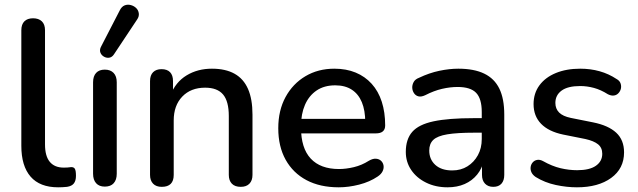

<svg xmlns="http://www.w3.org/2000/svg" viewBox="-20 -790 2723 819"><path d="M228 9Q150 9 110.5 -36.5Q71 -82 71 -168V-661Q71 -686 84 -699Q97 -712 121 -712Q145 -712 158.5 -699Q172 -686 172 -661V-174Q172 -124 192.5 -99.5Q213 -75 252 -75Q261 -75 268 -75.5Q275 -76 282 -77Q294 -78 299 -70.5Q304 -63 304 -40Q304 -19 295 -7.5Q286 4 266 7Q257 8 247 8.5Q237 9 228 9Z M427 6Q403 6 390 -8.5Q377 -23 377 -49V-439Q377 -465 390 -479Q403 -493 427 -493Q451 -493 464.5 -479Q478 -465 478 -439V-49Q478 -23 465 -8.5Q452 6 427 6ZM466 -558Q458 -546 446.5 -544Q435 -542 424 -548Q413 -554 408.5 -565Q404 -576 410 -589L491 -746Q499 -762 511.5 -767Q524 -772 537.5 -768.5Q551 -765 560.5 -756Q570 -747 572 -733.5Q574 -720 565 -707Z M670 7Q646 7 633 -6.5Q620 -20 620 -44V-444Q620 -469 633 -482Q646 -495 669 -495Q693 -495 705.5 -482Q718 -469 718 -444V-366L707 -384Q729 -440 776 -468.5Q823 -497 884 -497Q942 -497 980.5 -475.5Q1019 -454 1038 -410.5Q1057 -367 1057 -301V-44Q1057 -20 1044 -6.5Q1031 7 1007 7Q982 7 969 -6.5Q956 -20 956 -44V-295Q956 -358 931.5 -387Q907 -416 855 -416Q794 -416 757.5 -378Q721 -340 721 -276V-44Q721 7 670 7Z M1425 9Q1345 9 1287.5 -21.5Q1230 -52 1198.5 -108.5Q1167 -165 1167 -243Q1167 -319 1198 -376Q1229 -433 1283 -465Q1337 -497 1406 -497Q1457 -497 1497 -480.5Q1537 -464 1565.5 -432.5Q1594 -401 1608.5 -356Q1623 -311 1623 -255Q1623 -238 1613 -229.5Q1603 -221 1583 -221H1247V-283H1555L1538 -269Q1538 -319 1523.5 -354Q1509 -389 1480.5 -407.5Q1452 -426 1410 -426Q1363 -426 1330.5 -404Q1298 -382 1281 -343Q1264 -304 1264 -252V-246Q1264 -158 1305.5 -113.5Q1347 -69 1426 -69Q1456 -69 1489.5 -77Q1523 -85 1553 -104Q1570 -114 1583.5 -113Q1597 -112 1605.5 -104Q1614 -96 1616 -84Q1618 -72 1612 -59.5Q1606 -47 1591 -37Q1557 -14 1512 -2.5Q1467 9 1425 9Z M1889 9Q1838 9 1797.5 -11Q1757 -31 1734 -65Q1711 -99 1711 -142Q1711 -196 1738.5 -227.5Q1766 -259 1829.5 -272.5Q1893 -286 2001 -286H2048V-224H2002Q1930 -224 1888 -217Q1846 -210 1828.5 -193.5Q1811 -177 1811 -148Q1811 -110 1837 -86.5Q1863 -63 1909 -63Q1946 -63 1974 -80.5Q2002 -98 2018.5 -128Q2035 -158 2035 -197V-312Q2035 -369 2011 -394Q1987 -419 1932 -419Q1900 -419 1865.5 -411Q1831 -403 1794 -384Q1777 -376 1765 -379Q1753 -382 1746 -392.5Q1739 -403 1738.5 -415.5Q1738 -428 1744.5 -440Q1751 -452 1767 -458Q1811 -479 1854 -488Q1897 -497 1935 -497Q2002 -497 2045.5 -476Q2089 -455 2110 -412Q2131 -369 2131 -301V-44Q2131 -20 2119 -6.5Q2107 7 2084 7Q2062 7 2049 -6.5Q2036 -20 2036 -44V-109H2045Q2037 -72 2015.5 -45.5Q1994 -19 1962 -5Q1930 9 1889 9Z M2441 9Q2397 9 2350.5 -1Q2304 -11 2265 -35Q2252 -44 2247 -55Q2242 -66 2243.5 -77.5Q2245 -89 2252.5 -97.5Q2260 -106 2271.5 -108Q2283 -110 2296 -103Q2335 -81 2371 -72.5Q2407 -64 2442 -64Q2495 -64 2522 -83Q2549 -102 2549 -134Q2549 -160 2531 -174.5Q2513 -189 2477 -197L2382 -216Q2320 -229 2288 -262Q2256 -295 2256 -346Q2256 -392 2281 -426Q2306 -460 2351 -478.5Q2396 -497 2455 -497Q2499 -497 2538 -486Q2577 -475 2610 -453Q2623 -446 2627 -434.5Q2631 -423 2628.5 -412Q2626 -401 2618 -392.5Q2610 -384 2598.5 -382.5Q2587 -381 2573 -388Q2543 -407 2513.5 -415Q2484 -423 2455 -423Q2402 -423 2375.5 -403.5Q2349 -384 2349 -351Q2349 -326 2365 -310Q2381 -294 2415 -287L2510 -268Q2575 -255 2608.5 -224Q2642 -193 2642 -140Q2642 -71 2587 -31Q2532 9 2441 9Z"/></svg>

Font: Nunito ExtraLight SemiBold
Style: Regular
Weight: 600
Version: Version 3.602